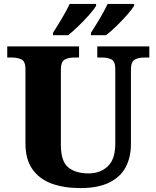

<svg xmlns="http://www.w3.org/2000/svg" viewBox="-20 -951 799 981"><path d="M390 10Q307 10 244 -13Q181 -36 145.5 -86.5Q110 -137 110 -218V-598Q110 -637 90 -647Q70 -657 43 -657H17V-714H384V-657H358Q330 -657 310.5 -646.5Q291 -636 291 -594V-210Q291 -127 328.5 -96Q366 -65 433 -65Q492 -65 530.5 -101Q569 -137 569 -217V-598Q569 -637 550 -647Q531 -657 503 -657H477V-714H743V-657H717Q688 -657 668.5 -646.5Q649 -636 649 -594V-215Q649 -148 622.5 -97.5Q596 -47 538.5 -18.5Q481 10 390 10ZM445 -784Q466 -816 490 -856.5Q514 -897 530 -931H665V-921Q655 -904 629.5 -875Q604 -846 574.5 -817.5Q545 -789 522 -771H445ZM251 -784Q272 -816 296 -856.5Q320 -897 336 -931H471V-921Q461 -904 435.5 -875Q410 -846 380.5 -817.5Q351 -789 328 -771H251Z"/></svg>

Font: Noto Serif Devanagari ExtraBold
Style: Regular
Weight: 800
Designer: Universal Thirst, Indian Type Foundry and the Monotype Design Team
Foundry: Monotype Imaging Inc.
Version: Version 2.004; ttfautohint (v1.8.4.7-5d5b)